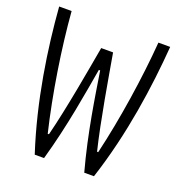

<svg xmlns="http://www.w3.org/2000/svg" viewBox="-132 -840 884 949"><g transform="rotate(20 310.0 -365.0)"><path d="M415.5 -0.5H466.5C549.5 -254.5 585.5 -517.5 602 -730H540C525.5 -543 490.5 -309 445.5 -119.5H439.5C403 -269 367.5 -484.5 346 -608H283.5C261.5 -484.5 224.5 -269 186.5 -119.5H180C134.5 -309 98 -543 83.5 -730H18C34.5 -517.5 72 -254.5 155 -0.5H204C258 -190 288 -379 309.5 -502.5H316.5C336 -380 363.5 -190 415.5 -0.5Z"/></g></svg>

Font: Monaspace Argon ExtraLight
Style: Regular
Weight: 200
Designer: Riley Cran & the Lettermatic Team
Foundry: Lettermatic
Version: Version 1.000 (Monaspace Argon)